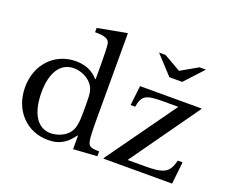

<svg xmlns="http://www.w3.org/2000/svg" viewBox="-132 -1041 1496 1262"><g transform="rotate(20 616.0 -410.0)"><path d="M308 10C381 10 432 -17 480 -84H484V10L650 -1V-35C588 -35 577 -44 569 -76C563 -101 562 -161 562 -253V-830L357 -792V-762C426 -762 453 -751 460 -722C464 -704 466 -650 466 -575V-473H462C423 -519 369 -540 306 -540C156 -540 48 -424 48 -266C48 -105 157 10 308 10ZM464 -305V-239C464 -167 457 -130 438 -101C412 -61 355 -38 308 -38C212 -38 161 -130 161 -271C161 -406 213 -492 308 -492C354 -492 407 -471 437 -431C458 -404 464 -375 464 -305ZM1190 -155H1157C1133 -63 1099 -46 962 -46H845L1186 -526V-530H756L740 -392H772C786 -474 814 -488 928 -488H1039L693 -4V0H1173ZM1007 -651 1126 -780H1081L962 -712L843 -780H798L917 -651Z"/></g></svg>

Font: Libre Baskerville
Style: Regular
Weight: 400
Designer: Pablo Impallari, Rodrigo Fuenzalida
Foundry: Pablo Impallari, Rodrigo Fuenzalida
Version: Version 1.051;Glyphs 3.2.3 (3260)